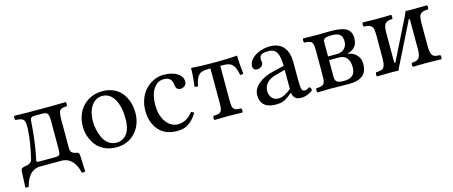

<svg xmlns="http://www.w3.org/2000/svg" viewBox="-40 -898 3514 1489"><g transform="rotate(-15 1717.5 -154.0)"><path d="M161.1 -50.8Q161.1 -43 166 -41Q170.9 -39.1 181.2 -39.1H310.1Q337.9 -39.1 345 -49.3Q352.1 -59.6 352.1 -87.9V-329.1Q352.1 -359.4 343.3 -375.2Q334.5 -391.1 307.1 -391.1H237.8Q205.1 -391.1 203.1 -362.8Q196.3 -261.7 185.8 -188Q175.3 -114.3 168.2 -84Q161.1 -53.7 161.1 -50.8ZM25.9 127.9 32.2 -4.9Q33.2 -26.9 62 -30.8Q117.7 -36.6 125 -69.8Q157.7 -203.6 162.1 -306.2Q163.1 -331.5 161.1 -347.4Q159.2 -363.3 155.3 -372.8Q151.4 -382.3 140.4 -387.5Q129.4 -392.6 118.9 -394.3Q108.4 -396 86.9 -397.9Q82.5 -402.3 82.5 -414.6Q82.5 -426.8 86.9 -431.2Q146.5 -429.2 189 -429.2H391.1Q439.5 -429.2 499 -431.2Q503.4 -426.8 503.4 -414.6Q503.4 -402.3 499 -397.9Q480 -396.5 470.5 -394.8Q460.9 -393.1 451.7 -388.2Q442.4 -383.3 439 -373.3Q435.5 -363.3 433.3 -347.9Q431.2 -332.5 431.2 -307.1V-78.1Q431.2 -64.9 435.1 -55.7Q439 -46.4 446 -41.5Q453.1 -36.6 459.5 -34.4Q465.8 -32.2 474.1 -30.8Q501 -26.9 501 -5.9L506.8 127.9Q493.7 133.3 479 129.9Q475.6 115.2 470.9 100.8Q466.3 86.4 456.1 67.1Q445.8 47.9 432.6 33.9Q419.4 20 398.4 10Q377.4 0 352.1 0H179.2Q153.8 0 132.6 10.3Q111.3 20.5 98.6 34.4Q85.9 48.3 75.7 67.9Q65.4 87.4 61 100.8Q56.6 114.3 53.2 128.9Q37.1 132.8 25.9 127.9Z M578.6 -213.9Q578.6 -273.9 603.3 -324.5Q627.9 -375 678.2 -407Q728.5 -439 795.4 -439Q838.4 -439 873.5 -425.5Q908.7 -412.1 931.9 -389.9Q955.1 -367.7 970.9 -337.9Q986.8 -308.1 993.7 -276.9Q1000.5 -245.6 1000.5 -212.9Q1000.5 -116.7 942.4 -53.5Q884.3 9.8 788.6 9.8Q737.3 9.8 696.3 -9.5Q655.3 -28.8 630.1 -60.8Q605 -92.8 591.8 -132.1Q578.6 -171.4 578.6 -213.9ZM784.7 -403.8Q745.1 -403.8 717 -377.4Q689 -351.1 676.8 -313.2Q664.6 -275.4 664.6 -231Q664.6 -198.2 671.9 -164.6Q679.2 -130.9 694.1 -98.4Q709 -65.9 736.6 -45.4Q764.2 -24.9 799.8 -24.9Q815.9 -24.9 831.1 -29.1Q846.2 -33.2 861.8 -44.2Q877.4 -55.2 888.7 -72.3Q899.9 -89.4 907.2 -117.7Q914.6 -146 914.6 -182.1Q914.6 -288.1 879.2 -345.9Q843.8 -403.8 784.7 -403.8Z M1439.5 -90.8Q1415.5 -51.3 1387.9 -28.3Q1360.4 -5.4 1334.7 2.2Q1309.1 9.8 1276.4 9.8Q1183.6 9.8 1131.1 -49.8Q1078.6 -109.4 1078.6 -208Q1078.6 -259.3 1096.7 -303.7Q1114.7 -348.1 1144 -377.2Q1173.3 -406.2 1209.7 -422.6Q1246.1 -439 1283.7 -439Q1354.5 -439 1395.5 -412.6Q1436.5 -386.2 1436.5 -344.2Q1436.5 -323.2 1421.1 -311.5Q1405.8 -299.8 1387.7 -299.8Q1353.5 -299.8 1349.6 -335.9Q1347.7 -351.6 1344.7 -362.1Q1341.8 -372.6 1334.7 -383.5Q1327.6 -394.5 1313.5 -400.1Q1299.3 -405.8 1278.3 -405.8Q1228 -405.8 1196.3 -358.4Q1164.6 -311 1164.6 -230Q1164.6 -144 1203.1 -91.6Q1241.7 -39.1 1298.3 -39.1Q1367.2 -39.1 1418.5 -105Q1434.1 -103 1439.5 -90.8Z M1651.4 -122.1V-392.1H1636.2Q1605.5 -392.1 1586.4 -387Q1567.4 -381.8 1554.9 -367.4Q1542.5 -353 1535.9 -335Q1529.3 -316.9 1522.5 -283.2Q1516.6 -283.2 1509.8 -284.2Q1502.9 -285.2 1499 -286.1L1495.1 -287.1Q1505.9 -360.8 1507.3 -435.1Q1587.4 -429.2 1653.3 -429.2H1728Q1807.6 -429.2 1876.5 -435.1Q1877.9 -361.8 1887.2 -287.1Q1874.5 -283.2 1861.3 -283.2Q1854.5 -316.4 1847.7 -335Q1840.8 -353.5 1828.1 -367.7Q1815.4 -381.8 1796.6 -387Q1777.8 -392.1 1747.1 -392.1H1730.5V-122.1Q1730.5 -89.8 1732.7 -73Q1734.9 -56.2 1743.9 -46.4Q1752.9 -36.6 1764.6 -34.4Q1776.4 -32.2 1802.2 -30.8Q1806.6 -26.4 1806.6 -14.4Q1806.6 -2.4 1802.2 2Q1726.1 0 1691.4 0Q1657.2 0 1579.1 2Q1574.7 -2.4 1574.7 -14.4Q1574.7 -26.4 1579.1 -30.8Q1605 -32.2 1616.7 -34.4Q1628.4 -36.6 1637.7 -46.4Q1647 -56.2 1649.2 -73Q1651.4 -89.8 1651.4 -122.1Z M2205.1 -79.1V-232.9L2126 -211.9Q2099.1 -204.6 2080.1 -192.9Q2061 -181.2 2050.8 -167Q2040.5 -152.8 2035.9 -138.4Q2031.2 -124 2031.2 -108.9Q2031.2 -77.1 2049.8 -54Q2068.4 -30.8 2103 -30.8Q2147.9 -30.8 2205.1 -79.1ZM2205.1 -47.9H2203.1L2183.1 -32.2Q2152.8 -7.3 2127.9 1.2Q2103 9.8 2073.2 9.8Q1948.2 9.8 1948.2 -98.1Q1948.2 -147.9 1993.9 -186.8Q2039.6 -225.6 2113.3 -243.2L2205.1 -265.1Q2205.1 -338.4 2185.5 -372.1Q2166 -405.8 2124 -405.8Q2081.1 -405.8 2064 -396Q2046.9 -386.2 2046.9 -360.8Q2046.9 -353 2048.6 -344Q2050.3 -335 2050.3 -332Q2050.3 -316.9 2036.4 -304.4Q2022.5 -292 2002 -292Q1967.3 -292 1967.3 -326.2Q1967.3 -355 1991.5 -381.3Q2015.6 -407.7 2055.9 -423.3Q2096.2 -439 2140.1 -439Q2210 -439 2247.6 -396Q2285.2 -353 2285.2 -270V-123Q2285.2 -80.1 2290.3 -59.1Q2295.4 -38.1 2314 -38.1Q2333 -38.1 2352.1 -54.2Q2365.7 -46.9 2369.1 -26.9Q2352.5 -11.2 2326.9 -0.7Q2301.3 9.8 2273.9 9.8Q2239.7 9.8 2225.1 -5.4Q2210.4 -20.5 2205.1 -47.9Z M2556.6 -361.8V-246.1H2622.6Q2666 -246.1 2688.2 -268.8Q2710.4 -291.5 2710.4 -324.2Q2710.4 -366.7 2689.9 -382.3Q2669.4 -397.9 2627.4 -397.9Q2589.4 -397.9 2573 -390.6Q2556.6 -383.3 2556.6 -361.8ZM2632.8 -216.8H2556.6V-85.9Q2556.6 -52.7 2571.8 -41.7Q2586.9 -30.8 2627.4 -30.8Q2671.4 -30.8 2695.6 -50.3Q2719.7 -69.8 2719.7 -117.2Q2719.7 -164.1 2698.5 -190.4Q2677.2 -216.8 2632.8 -216.8ZM2405.8 2Q2401.4 -2.4 2401.4 -14.4Q2401.4 -26.4 2405.8 -30.8Q2423.8 -32.2 2432.6 -33.4Q2441.4 -34.7 2451.2 -38.3Q2460.9 -42 2464.8 -47.1Q2468.8 -52.2 2472.4 -62.7Q2476.1 -73.2 2476.8 -86.9Q2477.5 -100.6 2477.5 -122.1V-307.1Q2477.5 -328.6 2476.8 -342.3Q2476.1 -356 2472.4 -366.5Q2468.8 -377 2464.8 -382.3Q2460.9 -387.7 2451.2 -391.1Q2441.4 -394.5 2432.4 -395.8Q2423.3 -397 2405.8 -397.9Q2401.4 -402.3 2401.4 -414.6Q2401.4 -426.8 2405.8 -431.2Q2472.2 -429.2 2516.6 -429.2Q2538.6 -429.2 2572.3 -430.2Q2606 -431.2 2626.5 -431.2Q2715.8 -431.2 2753.2 -407.7Q2790.5 -384.3 2790.5 -331.1Q2790.5 -288.1 2768.3 -262.5Q2746.1 -236.8 2709.5 -230V-227.1Q2755.4 -218.8 2780.5 -190.9Q2805.7 -163.1 2805.7 -121.1Q2805.7 -85 2794.4 -60.3Q2783.2 -35.6 2762 -22.2Q2740.7 -8.8 2715.1 -3.4Q2689.5 2 2654.8 2Q2617.7 2 2575 1Q2532.2 0 2517.6 0Q2472.2 0 2405.8 2Z M3047.4 -63 3203.1 -375Q3213.4 -394.5 3229 -431.2Q3248.5 -429.2 3289.1 -429.2Q3319.8 -429.2 3399.9 -431.2Q3404.3 -426.8 3404.3 -414.6Q3404.3 -402.3 3399.9 -397.9Q3374.5 -397 3361.8 -393.8Q3349.1 -390.6 3339.1 -380.6Q3329.1 -370.6 3326.2 -352.8Q3323.2 -335 3323.2 -303.2V-126Q3323.2 -84 3330.3 -64.5Q3337.4 -44.9 3352.1 -38.6Q3366.7 -32.2 3399.9 -30.8Q3404.3 -26.4 3404.3 -14.4Q3404.3 -2.4 3399.9 2Q3321.8 0 3289.1 0Q3218.3 0 3172.4 2Q3168 -2.4 3168 -14.4Q3168 -26.4 3172.4 -30.8Q3193.8 -32.2 3205.6 -35.4Q3217.3 -38.6 3227.1 -48.3Q3236.8 -58.1 3240.5 -76.7Q3244.1 -95.2 3244.1 -126V-353Q3244.1 -365.2 3237.3 -365.2L3081.1 -51.8Q3064.5 -22.5 3056.2 2Q3033.7 0 2995.1 0Q2962.4 0 2884.3 2Q2879.9 -2.4 2879.9 -14.4Q2879.9 -26.4 2884.3 -30.8Q2917.5 -32.2 2932.1 -38.6Q2946.8 -44.9 2953.9 -64.5Q2960.9 -84 2960.9 -126V-303.2Q2960.9 -335 2958 -352.8Q2955.1 -370.6 2945.1 -380.6Q2935.1 -390.6 2922.4 -393.8Q2909.7 -397 2884.3 -397.9Q2879.9 -402.3 2879.9 -414.6Q2879.9 -426.8 2884.3 -431.2Q2960.4 -429.2 2995.1 -429.2Q3066.4 -429.2 3112.3 -431.2Q3116.7 -426.8 3116.7 -414.6Q3116.7 -402.3 3112.3 -397.9Q3090.8 -396.5 3079.1 -393.3Q3067.4 -390.1 3057.4 -380.6Q3047.4 -371.1 3043.7 -352.5Q3040 -334 3040 -303.2V-75.2Q3040 -63 3047.4 -63Z"/></g></svg>

Font: Common Serif
Style: Regular
Weight: 400
Designer: Philipp H. Poll, Khaled Hosny
Foundry: Stefan Peev, Context Ltd.
Version: Version 1.026